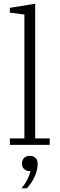

<svg xmlns="http://www.w3.org/2000/svg" viewBox="-20 -778 321 1031"><path d="M33 -35H111V-700L33 -710V-736L169 -758V-35H247V0H33ZM95 233Q115 210 126.5 187Q138 164 144 141H142Q121 141 109.5 130Q98 119 98 101V98Q98 81 109.5 70Q121 59 141 59Q160 59 171 70.5Q182 82 182 99V105Q182 135 166 170.5Q150 206 124 233H95Z"/></svg>

Font: IBM Plex Serif Light
Style: Regular
Weight: 300
Designer: Mike Abbink, Paul van der Laan, Pieter van Rosmalen
Foundry: Bold Monday
Version: Version 3.001